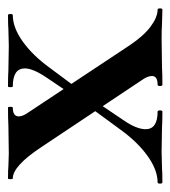

<svg xmlns="http://www.w3.org/2000/svg" viewBox="7 -433 426 480"><g transform="rotate(-90 220.0 -193.0)"><path d="M248 -12Q270 -12 270 -26Q270 -37 260 -51L92 -303Q45 -374 14 -374Q12 -374 12 -380Q12 -386 14 -386Q35 -386 45 -385L76 -384L146 -385Q162 -386 191 -386Q193 -386 193 -380Q193 -374 191 -374Q169 -374 169 -359Q169 -349 179 -335L346 -83Q370 -47 393.5 -29.5Q417 -12 436 -12Q439 -12 439 -6Q439 0 436 0L400 -1Q387 -2 363 -2L292 -1Q276 0 248 0Q245 0 245 -6Q245 -12 248 -12ZM4 -12Q35 -12 70 -37Q105 -62 136 -105L202 -195L216 -181L160 -98Q137 -65 137 -42Q137 -12 181 -12Q184 -12 184 -6Q184 0 181 0Q154 0 141 -1L81 -2L40 -1Q29 0 4 0Q1 0 1 -6Q1 -12 4 -12ZM209 -205 265 -288Q289 -323 289 -344Q289 -374 244 -374Q242 -374 242 -380Q242 -386 244 -386Q271 -386 285 -385L345 -384L386 -385Q397 -386 422 -386Q425 -386 425 -380Q425 -374 422 -374Q391 -374 356 -349Q321 -324 290 -281L223 -191Z"/></g></svg>

Font: Cormorant Infant
Style: Bold
Weight: 700
Designer: Christian Thalmann (Catharsis Fonts)
Foundry: Catharsis Fonts
Version: Version 4.000